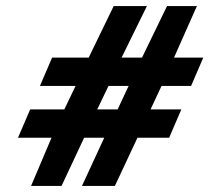

<svg xmlns="http://www.w3.org/2000/svg" viewBox="-20 -600 687 630"><path d="M39 -148H149L82 10H182L256 -148H322L249 10H357L431 -148H535L575 -241H474L510 -318H607L647 -411H551L626 -580H528L446 -411H379L462 -580H353L271 -411H151L111 -318H228L191 -241H79ZM299 -241 336 -318H402L366 -241Z"/></svg>

Font: Charger Sport
Style: BdExtObl
Weight: 700
Designer: Jasper
Foundry: Cannot Into Space Fonts
Version: Version 1.1